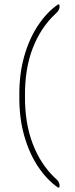

<svg xmlns="http://www.w3.org/2000/svg" viewBox="-20 -719 347 884"><path d="M95 -277Q94 -153 130.5 -57.5Q167 38 233 100Q239 106 244 110.5Q249 115 251 122Q254 127 254 131.5Q254 136 254 138Q254 149 245 143Q195 108 154.5 47Q114 -14 91 -96Q68 -178 69 -277Q68 -376 91 -458Q114 -540 154.5 -601Q195 -662 245 -697Q254 -703 254 -692Q254 -690 254 -685Q254 -680 251 -675Q249 -669 244 -664Q239 -659 233 -653Q167 -591 130.5 -496.5Q94 -402 95 -277Z"/></svg>

Font: Zain ExtraLight
Style: Regular
Weight: 200
Designer: Zain,Boutros
Foundry: Mobile Telecommunications Company (Zain), 2024
Version: Version 1.51; ttfautohint (v1.8.4)